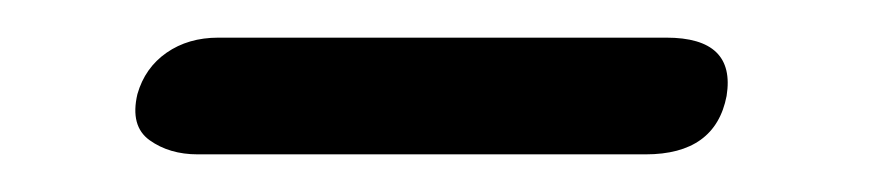

<svg xmlns="http://www.w3.org/2000/svg" viewBox="-20 -311 463 102"><path d="M323 -229H85Q70 -229 59.5 -236.5Q49 -244 53 -261Q57 -275 68.5 -283Q80 -291 96 -291H334Q371 -291 366 -260Q360 -229 323 -229Z"/></svg>

Font: Jura
Style: Bold Italic
Weight: 700
Designer: Ed Merritt
Foundry: Ten by Twenty
Version: Version 1.007